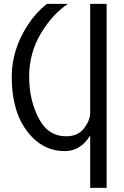

<svg xmlns="http://www.w3.org/2000/svg" viewBox="-20 -752 626 968"><path d="M517.6 195.3H434.6V-68.4Q385.7 9.8 307.1 9.8Q184.1 9.8 105.5 -106Q39.1 -203.6 39.1 -366.2Q39.1 -501 120.1 -626Q160.6 -688.5 216.3 -732.4H322.3Q245.6 -681.2 188.5 -587.4Q127 -486.3 127 -366.2Q127 -241.7 179.7 -147.5Q226.1 -64.9 312.5 -64.9Q374 -64.9 404.8 -106.4Q434.6 -147 434.6 -182.6V-732.4H517.6Z"/></svg>

Font: Consola Mono
Style: Book
Weight: 400
Monospace: yes
Designer: Wojciech Kalinowski "wmk69" (wmk69@o2.pl)
Foundry: Wojciech Kalinowski "wmk69" (wmk69@o2.pl)
Version: Version 2.1.0